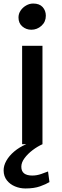

<svg xmlns="http://www.w3.org/2000/svg" viewBox="-35 -815 350 1085"><path d="M90 0V-556H205V0ZM142 -647Q113 -647 91.2 -665.5Q69.5 -684 69.5 -716Q69.5 -738 81.8 -755.8Q94 -773.5 113 -784.2Q132 -795 152.5 -795Q188 -795 206 -775Q224 -755 224 -726Q224 -691.5 199.2 -669.2Q174.5 -647 142 -647ZM108.5 250Q77.5 250 49.5 238.2Q21.5 226.5 3.8 204Q-14 181.5 -14.5 149Q-15 121.5 0.8 93.5Q16.5 65.5 45.5 41Q74.5 16.5 113 0L147 -14.5L205 0Q177 12.5 149.2 33.5Q121.5 54.5 103.5 79Q85.5 103.5 85.5 127Q85.5 152.5 101.2 164.8Q117 177 147.5 177Q173 177 198.5 168Q224 159 236.5 154L244.5 214Q225 226 191.5 238Q158 250 108.5 250Z"/></svg>

Font: Tracken
Style: Regular
Weight: 400
Designer: Eben Sorkin
Foundry: Eben Sorkin
Version: Version 2.001